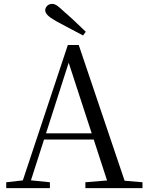

<svg xmlns="http://www.w3.org/2000/svg" viewBox="-20 -965 758 985"><path d="M420 -802 406 -783Q371 -802 336.5 -820Q302 -838 267 -857Q237 -874 224.5 -887Q212 -900 212 -912Q212 -925 222 -935Q232 -945 248 -945Q260 -945 273 -936Q286 -927 309 -905Q336 -882 364 -855.5Q392 -829 420 -802ZM12 0V-30L110 -41H127L236 -30V0ZM84 0 328 -734H384L632 0H542L322 -675H342L338 -661L126 0ZM192 -249 196 -281H500L504 -249ZM418 0V-30L552 -41H581L711 -30V0Z"/></svg>

Font: Noto Serif SC
Style: Regular
Weight: 400
Designer: Ryoko NISHIZUKA 西塚涼子 (kana & ideographs); Frank Grießhammer (Latin, Greek & Cyrillic); Wenlong ZHANG 张文龙 (bopomofo); San
Foundry: Adobe
Version: Version 2.002-H1;hotconv 1.1.0;makeotfexe 2.6.0